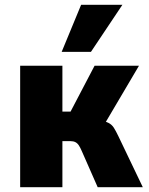

<svg xmlns="http://www.w3.org/2000/svg" viewBox="-20 -780 621 800"><path d="M64 0V-506H240V-315H274L374 -506H559L405 -245L392 -280Q418 -275 432 -268Q446 -261 454.5 -247.5Q463 -234 473 -213L575 0H387L321 -150Q315 -164 309 -173.5Q303 -183 294.5 -187.5Q286 -192 273 -192H240V0ZM237 -564 318 -760H490L359 -564Z"/></svg>

Font: Nunito Sans 7pt Condensed Black
Style: Regular
Weight: 900
Width: 3
Designer: Vernon Adams
Foundry: Vernon Adams
Version: Version 3.101;gftools[0.9.27]